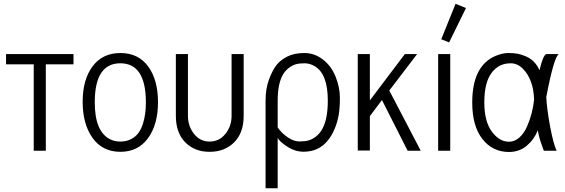

<svg xmlns="http://www.w3.org/2000/svg" viewBox="-20 -803 3013 1023"><path d="M12.2 -460.4V-515.1H371.6V-460.4H224.1V0H159.7V-460.4Z M621.6 5.9Q525.4 5.9 472.2 -69.3Q420.4 -143.1 420.4 -261Q420.4 -378.9 473.4 -449.7Q526.4 -520.5 621.6 -520.5Q716.8 -520.5 769.3 -449.2Q821.8 -377.9 821.8 -258.8Q821.8 -139.6 768.8 -66.9Q715.8 5.9 621.6 5.9ZM484.9 -257.8Q484.9 -103 565.4 -61.5Q589.8 -48.8 621.6 -48.8Q653.3 -48.8 678 -61.5Q702.6 -74.2 717.3 -94.2Q731.9 -114.3 741.2 -142.6Q757.3 -191.9 757.3 -257.3Q757.3 -465.8 621.1 -465.8Q484.9 -465.8 484.9 -257.8Z M917 -186V-515.1H981.4V-186Q981.4 -130.9 1013.7 -89.8Q1045.9 -48.8 1096.9 -48.8Q1147.9 -48.8 1180.9 -89.6Q1213.9 -130.4 1213.9 -186V-515.1H1278.3V-186Q1278.3 -94.7 1227.5 -44.4Q1176.8 5.9 1096.9 5.9Q1017.1 5.9 967 -44.7Q917 -95.2 917 -186Z M1725.1 -52.7Q1677.2 5.4 1597.7 5.4Q1552.7 5.4 1510.7 -21.7Q1468.8 -48.8 1459.5 -68.4V200.2H1395V-266.6Q1395 -330.6 1413.1 -379.2Q1431.2 -427.7 1452.4 -455.3Q1473.6 -482.9 1510.7 -501.7Q1547.9 -520.5 1601.8 -520.5Q1655.8 -520.5 1700.7 -485.8Q1745.6 -451.2 1768.3 -394Q1791 -336.9 1791 -281.7Q1791 -226.6 1784.2 -188.2Q1777.3 -149.9 1762.2 -114.5Q1747.1 -79.1 1725.1 -52.7ZM1459.5 -124Q1481.9 -91.8 1514.2 -70.6Q1546.4 -49.3 1575.4 -49.3Q1604.5 -49.3 1624.3 -54.9Q1644 -60.5 1663.3 -75.4Q1682.6 -90.3 1696.3 -114.3Q1726.6 -167 1726.6 -267.1Q1726.6 -409.7 1656.2 -450.7Q1630.4 -465.8 1602.5 -465.8Q1574.7 -465.8 1556.6 -460.7Q1538.6 -455.6 1520 -441.9Q1501.5 -428.2 1488.3 -406.7Q1459.5 -358.4 1459.5 -266.6Z M1886.2 -1V-515.1H1950.7V-268.1L2137.2 -515.1H2202.6L2054.2 -320.8L2221.7 0H2151.9L2015.1 -270L1950.7 -184.1V-1Z M2331.1 -593.8 2407.2 -782.7 2462.9 -760.3 2373 -577.1ZM2314.5 0V-515.1H2378.9V0Z M2845.7 -108.9Q2825.7 -59.1 2786.1 -26.1Q2746.6 6.8 2691.9 6.8Q2604.5 6.8 2550.3 -62.3Q2496.1 -131.3 2496.1 -256.8Q2496.1 -453.1 2621.1 -505.4Q2657.2 -520.5 2688 -520.5Q2718.8 -520.5 2738.3 -516.6Q2757.8 -512.7 2780.3 -503.4Q2831.1 -482.4 2854.5 -428.7Q2872.6 -505.9 2890.1 -515.1H2957.5Q2931.2 -499 2890.6 -285.6Q2893.6 -223.1 2911.1 -128.9Q2928.7 -34.7 2945.8 0H2877.4Q2877 -2 2868.7 -24.4Q2851.1 -71.8 2845.7 -108.9ZM2825.7 -272.5Q2822.3 -380.4 2765.1 -437.5Q2736.8 -465.8 2700.7 -465.8Q2637.2 -465.8 2598.9 -414.3Q2560.5 -362.8 2560.5 -256.8Q2560.5 -153.3 2603 -98.6Q2642.1 -47.9 2691.9 -47.9Q2722.2 -47.9 2747.3 -70.3Q2772.5 -92.8 2788.1 -128.9Q2818.4 -198.7 2825.7 -272.5Z"/></svg>

Font: News Cycle
Style: Regular
Weight: 500
Version: Version 0.5.2